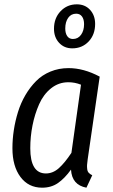

<svg xmlns="http://www.w3.org/2000/svg" viewBox="-20 -850 518 882"><path d="M333 -830.1Q370.6 -830.1 393.8 -804.7Q417 -779.3 417 -740.2Q417 -690.9 387.2 -659.4Q357.4 -627.9 312 -627.9Q274.9 -627.9 251.5 -653.3Q228 -678.7 228 -717.8Q228 -766.6 258.1 -798.3Q288.1 -830.1 333 -830.1ZM330.1 -787.1Q306.6 -787.1 293.2 -768.1Q279.8 -749 279.8 -719.2Q279.8 -697.3 288.8 -684.1Q297.9 -670.9 314.9 -670.9Q338.4 -670.9 352.3 -690.2Q366.2 -709.5 366.2 -738.8Q366.2 -761.2 356.7 -774.2Q347.2 -787.1 330.1 -787.1ZM294.9 -537.1Q364.7 -537.1 438 -498L382.8 -118.2Q380.4 -100.6 379.9 -92.3Q379.4 -84 380.6 -73.2Q381.8 -62.5 387.7 -56.2Q393.6 -49.8 403.8 -44.9L377 12.2Q310.1 -0.5 306.2 -70.8Q276.9 -30.3 246.1 -9Q215.3 12.2 173.8 12.2Q110.8 12.2 74 -37.1Q37.1 -86.4 37.1 -168.9Q37.1 -210.4 43.5 -252.2Q49.8 -293.9 62.7 -335.7Q75.7 -377.4 96.9 -413.6Q118.2 -449.7 145.8 -477.5Q173.3 -505.4 211.7 -521.2Q250 -537.1 294.9 -537.1ZM293.9 -472.2Q249.5 -472.2 214.6 -444.3Q179.7 -416.5 159.7 -371.1Q139.6 -325.7 129.4 -274.2Q119.1 -222.7 119.1 -168.9Q119.1 -53.2 190.9 -53.2Q223.1 -53.2 250.5 -77.6Q277.8 -102.1 308.1 -147.9L352.1 -460.9Q324.2 -472.2 293.9 -472.2Z"/></svg>

Font: Fira Sans Compressed Book
Style: Italic
Weight: 350
Width: 3
Italic angle: -8°
Designer: Carrois Corporate & Edenspiekermann AG
Foundry: Carrois Corporate GbR & Edenspiekermann AG
Version: Version 4.203;PS 004.203;hotconv 1.0.88;makeotf.lib2.5.64775